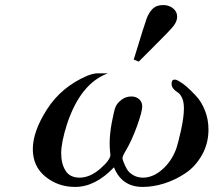

<svg xmlns="http://www.w3.org/2000/svg" viewBox="-20 -734 868 760"><path d="M109.9 -144Q109.9 -213.9 166.5 -302Q223.1 -390.1 325.2 -434.1Q350.1 -443.8 367.2 -443.8H407.2Q298.3 -403.8 245.1 -242.2Q222.2 -170.4 222.2 -127Q222.2 -85.9 239.5 -58.3Q256.8 -30.8 294.9 -30.8Q335.9 -30.8 376.5 -65.9Q417 -101.1 417 -121.1Q417 -122.1 415.5 -136Q414.1 -149.9 414.1 -167Q414.1 -204.1 422.6 -249.5Q431.2 -294.9 437 -310.1Q443.8 -326.2 460.9 -339.1Q478 -352.1 500 -352.1Q519 -352.1 531 -341.1Q543 -330.1 543 -313Q543 -292 522 -233.9Q501 -175.8 475.1 -132.8Q465.3 -116.7 464.8 -107.9Q464.8 -104 469 -93Q473.1 -82 481 -66.9Q488.8 -51.8 506.3 -41.3Q523.9 -30.8 545.9 -30.8Q585 -30.8 621.6 -62.5Q658.2 -94.2 676.8 -143.1Q684.6 -165 696.3 -217.5Q708 -270 708 -305.2Q708 -331.1 700.4 -346.9Q692.9 -362.8 683.3 -368.4Q673.8 -374 666.5 -382.6Q659.2 -391.1 659.2 -402.8Q659.2 -418.9 670.9 -418.9Q678.7 -418.9 688 -413.1Q703.1 -404.3 718 -391.6Q732.9 -378.9 755.4 -355Q777.8 -331.1 791.5 -296.1Q805.2 -261.2 805.2 -221.2Q805.2 -166 779.5 -120.6Q753.9 -75.2 714.4 -48.6Q674.8 -22 630.9 -8.1Q586.9 5.9 544.9 5.9Q461.9 5.9 431.2 -71.8Q356.9 6.3 276.9 5.9Q210 5.9 159.9 -34.7Q109.9 -75.2 109.9 -144ZM509.3 -498Q555.2 -647.9 561 -662.1Q579.1 -706.1 607.9 -711.9Q615.7 -713.9 627 -713.9Q648.9 -713.9 665 -700.9Q681.2 -688 681.2 -668Q681.2 -648.9 665.8 -629.9Q650.4 -610.8 585 -545.9Q550.8 -511.7 529.3 -490.2Z"/></svg>

Font: CMU Serif
Style: BoldItalic
Weight: 700
Italic angle: -14.04°
Version: Version 0.7.0